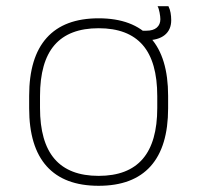

<svg xmlns="http://www.w3.org/2000/svg" viewBox="-20 -589 640 619"><path d="M298 10Q187 10 130.5 -53Q74 -116 74 -240V-280Q74 -404 130.5 -467Q187 -530 298 -530Q409 -530 465.5 -467Q522 -404 522 -280V-240Q522 -116 465.5 -53Q409 10 298 10ZM298 -22Q393 -22 440 -76.5Q487 -131 487 -241V-279Q487 -390 440 -444Q393 -498 298 -498Q203 -498 156 -444Q109 -390 109 -279V-241Q109 -131 156 -76.5Q203 -22 298 -22ZM450 -459Q443 -459 436 -462L434 -490H452Q474 -490 485.5 -500Q497 -510 497 -527Q497 -535 494.5 -548.5Q492 -562 488 -569H523Q528 -559 530 -547.5Q532 -536 532 -524Q532 -493 511 -476Q490 -459 450 -459Z"/></svg>

Font: M PLUS Code Latin Expanded ExtraLight
Style: Regular
Weight: 250
Width: 7
Designer: Coji Morishita
Foundry: UNDERFOREST DESIGN
Version: Version 1.002; ttfautohint (v1.8.3)